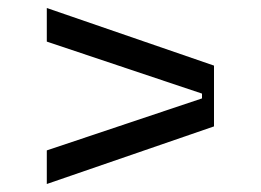

<svg xmlns="http://www.w3.org/2000/svg" viewBox="-20 -590 652 480"><path d="M97 -130V-214L485 -344V-356L97 -486V-570L515 -426V-274Z"/></svg>

Font: Space Mono
Style: Regular
Weight: 400
Monospace: yes
Designer: Colophon Foundry / Benjamin Critton
Foundry: Colophon Foundry
Version: Version 1.000;PS 1.003;hotconv 1.0.81;makeotf.lib2.5.63406